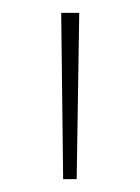

<svg xmlns="http://www.w3.org/2000/svg" viewBox="-20 -871 218 298"><path d="M78 -593 75 -851H103L99 -593Z"/></svg>

Font: Noto Sans Tamil UI ExtraCondensed Thin
Style: Regular
Weight: 100
Width: 2
Designer: Jelle Bosma - Monotype Design Team
Foundry: Monotype Imaging Inc.
Version: Version 2.004; ttfautohint (v1.8.4.7-5d5b)